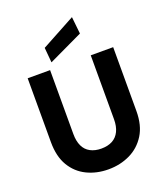

<svg xmlns="http://www.w3.org/2000/svg" viewBox="-172 -1081 1037 1207"><g transform="rotate(-20 346.5 -477.0)"><path d="M344 12Q265 12 200.5 -19.5Q136 -51 98.5 -114Q61 -177 61 -273V-700H211V-272Q211 -225 226.5 -192Q242 -159 273 -142.5Q304 -126 346 -126Q390 -126 420.5 -142.5Q451 -159 467 -192Q483 -225 483 -272V-700H633V-273Q633 -177 593.5 -114Q554 -51 488.5 -19.5Q423 12 344 12ZM236 -743 227 -843 454 -966 466 -852Z"/></g></svg>

Font: DM Sans 17pt Black
Style: Regular
Weight: 900
Version: Version 4.004;gftools[0.9.30]